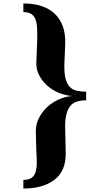

<svg xmlns="http://www.w3.org/2000/svg" viewBox="-20 -879 603 1110"><path d="M478 -299Q447 -299 423.5 -291.5Q400 -284 384.5 -264Q369 -244 362 -210.5Q355 -177 357 -124L360 4Q362 108 296 159.5Q230 211 115 211V161Q144 161 160.5 150.5Q177 140 184.5 119Q192 98 192.5 67Q193 36 190 -6L187 -122Q187 -160 204.5 -195.5Q222 -231 251 -258.5Q280 -286 318.5 -303.5Q357 -321 397 -324Q357 -327 319 -343Q281 -359 252 -385Q223 -411 206 -444.5Q189 -478 190 -516L195 -643Q196 -685 194.5 -716Q193 -747 185 -767.5Q177 -788 160.5 -798.5Q144 -809 115 -809V-859Q172 -859 218 -844.5Q264 -830 295.5 -800.5Q327 -771 343 -727Q359 -683 357 -624L352 -506Q351 -455 359 -424.5Q367 -394 383 -377Q399 -360 423 -354.5Q447 -349 478 -349Z"/></svg>

Font: Cafe24 ClassicType
Style: Regular
Weight: 400
Designer: Cafe24 thkim, hmlim, mnelim & 4IR
Foundry: Cafe24
Version: Version 1.000